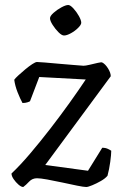

<svg xmlns="http://www.w3.org/2000/svg" viewBox="-20 -748 486 768"><path d="M73 0Q65 0 54 -9.5Q43 -19 34.5 -31.5Q26 -44 26 -54Q60 -86 100 -133Q140 -180 181 -233Q222 -286 258.5 -337Q295 -388 323 -430L137 -440L100 -343Q97 -341 89 -338.5Q81 -336 70 -336Q61 -352 50.5 -378.5Q40 -405 37 -429Q41 -435 53.5 -446.5Q66 -458 81 -470.5Q96 -483 109 -491.5Q122 -500 128 -500Q134 -500 159 -498Q184 -496 216 -493Q248 -490 275.5 -488Q303 -486 314 -485Q322 -485 339 -489Q356 -493 371 -496.5Q386 -500 389 -498Q401 -492 412 -474.5Q423 -457 423 -443L161 -88L332 -65L389 -157Q402 -157 411.5 -152.5Q421 -148 425 -145Q425 -130 421 -100.5Q417 -71 410 -45Q401 -34 383.5 -24Q366 -14 349 -7Q332 0 325 0Q315 0 288 -5.5Q261 -11 229 -18Q197 -25 169 -30Q141 -35 128 -35Q109 -35 96.5 -21.5Q84 -8 73 0ZM236 -606Q227 -606 214 -619Q201 -632 190.5 -648.5Q180 -665 180 -675Q180 -684 194 -696.5Q208 -709 225.5 -718.5Q243 -728 253 -728Q261 -728 273.5 -714.5Q286 -701 295.5 -684Q305 -667 305 -657Q305 -649 292.5 -636.5Q280 -624 263.5 -615Q247 -606 236 -606Z"/></svg>

Font: Texturina 72pt
Style: Regular
Weight: 400
Designer: Guillermo Torres Carreño
Foundry: Omnibus-Type
Version: Version 1.002; ttfautohint (v1.8.3)